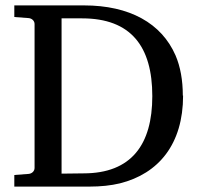

<svg xmlns="http://www.w3.org/2000/svg" viewBox="-20 -691 735 711"><path d="M289 -49 208 -48V-623H284C465 -623 544 -519 544 -335C544 -155 466 -49 289 -49ZM657 -337C657 -394 648 -444 630 -486C578 -605 460 -671 291 -671H33V-628L86 -624C98 -623 108 -614 108 -602V-69C108 -57 98 -48 86 -47L33 -43V0H311C353 0 391 -4 424 -12C568 -48 658 -158 658 -337Z"/></svg>

Font: Veleka
Style: Regular
Weight: 400
Designer: Stefan Peev, Context Ltd, 2016; SIL International, 1997-2014.
Foundry: Stefan Peev, Context Ltd, 2016
Version: Version 1.000